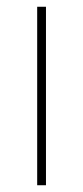

<svg xmlns="http://www.w3.org/2000/svg" viewBox="-20 -548 247 568"><path d="M116 0H90V-528H116Z"/></svg>

Font: Noto Sans Myanmar UI Thin
Style: Regular
Weight: 100
Designer: Monotype Design Team
Foundry: Monotype Imaging Inc.
Version: Version 2.103; ttfautohint (v1.8.4.7-5d5b)